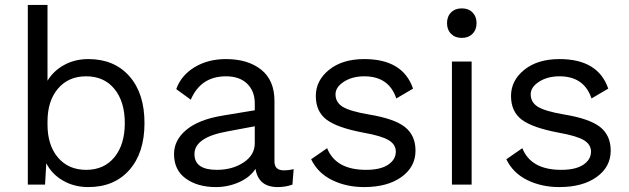

<svg xmlns="http://www.w3.org/2000/svg" viewBox="-20 -750 2556 780"><path d="M339 -510Q444 -510 505.5 -440.5Q567 -371 567 -250Q567 -129 505.5 -59.5Q444 10 339 10Q281 10 235.5 -16.5Q190 -43 168 -87L163 0H93V-730H173V-422Q197 -462 240.5 -486Q284 -510 339 -510ZM330 -60Q403 -60 445 -111.5Q487 -163 487 -250Q487 -337 445 -388.5Q403 -440 330 -440Q258 -440 215.5 -390Q173 -340 173 -256V-244Q173 -160 215.5 -110Q258 -60 330 -60Z M1133 -58Q1153 -58 1173 -63L1168 0Q1140 10 1108 10Q1030 10 1018 -64Q995 -29 950.5 -9.5Q906 10 857 10Q783 10 735 -24.5Q687 -59 687 -124Q687 -181 737 -222.5Q787 -264 882 -280L1015 -302V-330Q1015 -380 984 -410Q953 -440 898 -440Q796 -440 755 -345L696 -388Q716 -444 770.5 -477Q825 -510 898 -510Q987 -510 1041 -467Q1095 -424 1095 -340V-94Q1095 -58 1133 -58ZM861 -60Q924 -60 969.5 -90Q1015 -120 1015 -168V-237L903 -216Q770 -192 770 -124Q770 -60 861 -60Z M1459 10Q1387 10 1329 -18.5Q1271 -47 1244 -103L1309 -148Q1344 -60 1467 -60Q1526 -60 1557 -81Q1588 -102 1588 -134Q1588 -163 1559 -180.5Q1530 -198 1457 -211Q1350 -231 1306.5 -264Q1263 -297 1263 -360Q1263 -423 1317 -466.5Q1371 -510 1460 -510Q1617 -510 1658 -390L1590 -350Q1560 -440 1460 -440Q1411 -440 1377 -418Q1343 -396 1343 -367Q1343 -334 1372.5 -316Q1402 -298 1478 -285Q1582 -268 1625 -234Q1668 -200 1668 -138Q1668 -72 1611 -31Q1554 10 1459 10Z M1899.5 -612.5Q1883 -596 1856 -596Q1829 -596 1812.5 -612.5Q1796 -629 1796 -656Q1796 -683 1812.5 -699.5Q1829 -716 1856 -716Q1883 -716 1899.5 -699.5Q1916 -683 1916 -656Q1916 -629 1899.5 -612.5ZM1896 -500V0H1816V-500Z M2252 10Q2180 10 2122 -18.5Q2064 -47 2037 -103L2102 -148Q2137 -60 2260 -60Q2319 -60 2350 -81Q2381 -102 2381 -134Q2381 -163 2352 -180.5Q2323 -198 2250 -211Q2143 -231 2099.5 -264Q2056 -297 2056 -360Q2056 -423 2110 -466.5Q2164 -510 2253 -510Q2410 -510 2451 -390L2383 -350Q2353 -440 2253 -440Q2204 -440 2170 -418Q2136 -396 2136 -367Q2136 -334 2165.5 -316Q2195 -298 2271 -285Q2375 -268 2418 -234Q2461 -200 2461 -138Q2461 -72 2404 -31Q2347 10 2252 10Z"/></svg>

Font: Work Sans
Style: Regular
Weight: 400
Designer: Wei Huang
Foundry: Wei Huang
Version: Version 1.032;PS 001.032;hotconv 1.0.70;makeotf.lib2.5.58329